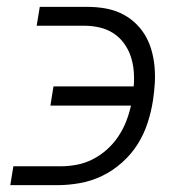

<svg xmlns="http://www.w3.org/2000/svg" viewBox="-20 -540 540 560"><path d="M10 0 19 -55H157Q180 -55 204 -59.5Q228 -64 250.5 -75.5Q273 -87 292 -104Q311 -121 325 -142Q339 -163 348 -186Q357 -209 362 -232H127L136 -288H370Q372 -311 370 -333.5Q368 -356 361 -376.5Q354 -397 341 -414.5Q328 -432 310 -443.5Q292 -455 270 -460Q248 -465 225 -465H87L96 -520H234Q260 -520 284.5 -516Q309 -512 331 -502Q353 -492 371 -476Q389 -460 401.5 -440Q414 -420 421 -396.5Q428 -373 430.5 -348Q433 -323 431.5 -297.5Q430 -272 426 -246Q421 -214 410.5 -181.5Q400 -149 381.5 -119.5Q363 -90 336 -66Q309 -42 278 -27Q247 -12 213.5 -6Q180 0 148 0Z"/></svg>

Font: Iosevka SS04 Light Oblique
Style: Regular
Weight: 300
Italic angle: -9°
Monospace: yes
Designer: Belleve Invis
Foundry: Belleve Invis
Version: Version 19.0.0; ttfautohint (v1.8.4)